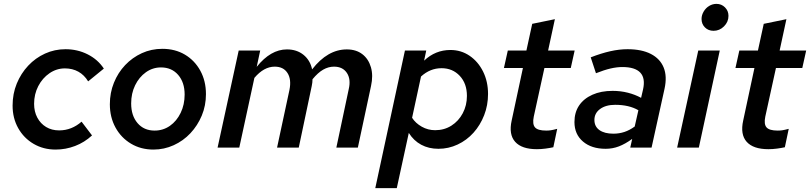

<svg xmlns="http://www.w3.org/2000/svg" viewBox="-20 -762 4181 991"><path d="M267 10Q204 10 153.5 -19.5Q103 -49 74 -100.5Q45 -152 45 -217Q45 -278 66.5 -330.5Q88 -383 125.5 -423Q163 -463 212.5 -485.5Q262 -508 318 -508Q380 -508 432.5 -481.5Q485 -455 516 -408L435 -342Q415 -375 384.5 -392Q354 -409 315 -409Q272 -409 235.5 -384Q199 -359 177.5 -317.5Q156 -276 156 -226Q156 -186 172.5 -155Q189 -124 218 -106.5Q247 -89 285 -89Q318 -89 347 -100.5Q376 -112 401 -134L455 -63Q416 -27 367.5 -8.5Q319 10 267 10Z M772 10Q707 10 656 -20.5Q605 -51 576 -104Q547 -157 547 -224Q547 -283 568 -335Q589 -387 626 -426Q663 -465 712 -487.5Q761 -510 818 -510Q884 -510 934.5 -480Q985 -450 1014 -397Q1043 -344 1043 -276Q1043 -217 1021.5 -165.5Q1000 -114 963 -74.5Q926 -35 876.5 -12.5Q827 10 772 10ZM778 -88Q822 -88 857 -112.5Q892 -137 912.5 -179.5Q933 -222 933 -274Q933 -337 899.5 -375.5Q866 -414 811 -414Q768 -414 733 -389Q698 -364 677.5 -322Q657 -280 657 -228Q657 -165 690 -126.5Q723 -88 778 -88Z M1103 0 1212 -501H1323L1305 -417Q1341 -462 1380 -484.5Q1419 -507 1461 -507Q1512 -507 1546.5 -479Q1581 -451 1591 -404Q1671 -507 1770 -507Q1818 -507 1850 -482.5Q1882 -458 1894.5 -415Q1907 -372 1895 -318L1827 0H1716L1780 -302Q1792 -353 1770.5 -385.5Q1749 -418 1704 -418Q1675 -418 1648 -402.5Q1621 -387 1593 -353Q1593 -345 1592 -336Q1591 -327 1589 -318L1522 0H1410L1474 -298Q1485 -352 1464 -385Q1443 -418 1398 -418Q1342 -418 1293 -360L1215 0Z M1917 209 2070 -501H2180L2169 -449Q2227 -504 2305 -504Q2360 -504 2404 -474Q2448 -444 2473.5 -392.5Q2499 -341 2499 -277Q2499 -219 2479 -167.5Q2459 -116 2424 -77Q2389 -38 2342 -16Q2295 6 2243 6Q2193 6 2154 -15Q2115 -36 2090 -76L2028 209ZM2259 -410Q2200 -410 2153 -367L2107 -154Q2125 -126 2157 -108Q2189 -90 2226 -90Q2273 -90 2310 -113.5Q2347 -137 2368.5 -177.5Q2390 -218 2390 -267Q2390 -331 2353 -370.5Q2316 -410 2259 -410Z M2751 8Q2673 8 2639 -30Q2605 -68 2621 -140L2679 -411H2581L2601 -501H2697L2727 -639L2844 -663L2809 -501H2946L2926 -411H2790L2735 -160Q2727 -121 2741.5 -104.5Q2756 -88 2799 -88Q2811 -88 2822 -89.5Q2833 -91 2856 -97L2836 -2Q2818 2 2795.5 5Q2773 8 2751 8Z M3106 6Q3033 6 2989 -31.5Q2945 -69 2945 -132Q2945 -182 2969 -217.5Q2993 -253 3037.5 -273Q3082 -293 3142 -293Q3183 -293 3220.5 -283.5Q3258 -274 3289 -257L3299 -300Q3312 -358 3285 -387Q3258 -416 3192 -416Q3164 -416 3131.5 -408.5Q3099 -401 3056 -384L3029 -466Q3083 -487 3129.5 -497.5Q3176 -508 3219 -508Q3292 -508 3339.5 -483.5Q3387 -459 3405.5 -413.5Q3424 -368 3410 -304L3343 0H3233L3243 -45Q3207 -19 3174.5 -6.5Q3142 6 3106 6ZM3146 -72Q3176 -72 3203 -81Q3230 -90 3256 -109L3275 -193Q3251 -207 3221 -214Q3191 -221 3155 -221Q3107 -221 3077.5 -199.5Q3048 -178 3048 -143Q3048 -109 3074 -90.5Q3100 -72 3146 -72Z M3663 -603Q3636 -603 3618.5 -620.5Q3601 -638 3601 -664Q3601 -684 3612 -702.5Q3623 -721 3640.5 -731.5Q3658 -742 3678 -742Q3704 -742 3722 -724Q3740 -706 3740 -680Q3740 -649 3717 -626Q3694 -603 3663 -603ZM3475 0 3584 -501H3695L3587 0Z M3946 8Q3868 8 3834 -30Q3800 -68 3816 -140L3874 -411H3776L3796 -501H3892L3922 -639L4039 -663L4004 -501H4141L4121 -411H3985L3930 -160Q3922 -121 3936.5 -104.5Q3951 -88 3994 -88Q4006 -88 4017 -89.5Q4028 -91 4051 -97L4031 -2Q4013 2 3990.5 5Q3968 8 3946 8Z"/></svg>

Font: Red Hat Text SemiBold
Style: Italic
Weight: 600
Italic angle: -12°
Designer: Pentagram, MCKL
Foundry: Pentagram, MCKL
Version: Version 1.023